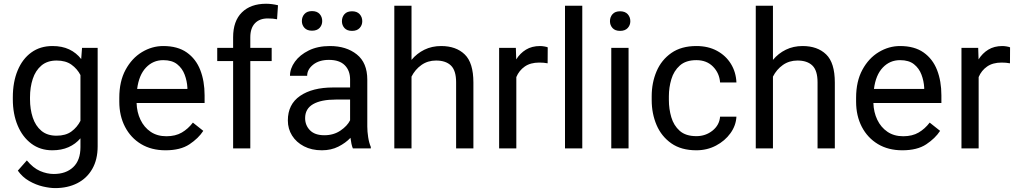

<svg xmlns="http://www.w3.org/2000/svg" viewBox="-20 -780 5343 1009"><path d="M47.4 -258.3V-268.6Q47.4 -349.1 72.8 -409.9Q98.1 -470.7 144.8 -504.4Q191.4 -538.1 255.9 -538.1Q306.2 -538.1 343.5 -520.5Q380.9 -502.9 406.7 -469.7L411.1 -528.3H493.2V-11.2Q493.2 58.6 464.8 107.9Q436.5 157.2 386 182.9Q335.4 208.5 269.5 208.5Q242.2 208.5 205.3 200Q168.5 191.4 133.1 171.1Q97.7 150.9 73.7 116.7L121.1 63Q154.3 103 190.7 118.7Q227.1 134.3 262.7 134.3Q326.7 134.3 364.7 98.4Q402.8 62.5 402.8 -6.8V-53.2Q377 -22.9 340.1 -6.6Q303.2 9.8 254.9 9.8Q191.4 9.8 144.8 -25.1Q98.1 -60.1 72.8 -120.6Q47.4 -181.2 47.4 -258.3ZM137.7 -268.6V-258.3Q137.7 -206.1 152.1 -162.4Q166.5 -118.7 197.3 -92.8Q228 -66.9 276.9 -66.9Q325.2 -66.9 355.2 -88.9Q385.3 -110.8 402.8 -145V-385.7Q385.7 -418.5 355.5 -440.2Q325.2 -461.9 277.8 -461.9Q228.5 -461.9 197.5 -435.5Q166.5 -409.2 152.1 -365.2Q137.7 -321.3 137.7 -268.6Z M849.6 9.8Q775.9 9.8 721.4 -22.9Q667 -55.7 637 -113.5Q606.9 -171.4 606.9 -245.6V-266.1Q606.9 -352.5 639.9 -413.3Q672.9 -474.1 725.8 -506.1Q778.8 -538.1 837.9 -538.1Q913.6 -538.1 961.7 -504.2Q1009.8 -470.2 1032.5 -411.9Q1055.2 -353.5 1055.2 -279.3V-238.8H697.8Q699.2 -190.4 718.3 -150.6Q737.3 -110.8 771.7 -87.4Q806.2 -64 854.5 -64Q902.3 -64 935.5 -83.5Q968.8 -103 993.7 -135.7L1048.3 -92.3Q1022.9 -53.2 975.6 -21.7Q928.2 9.8 849.6 9.8ZM837.9 -463.9Q784.2 -463.9 747.1 -424.8Q710 -385.7 700.7 -312.5H964.8V-319.3Q962.9 -354.5 950.4 -387.7Q938 -420.9 911.1 -442.4Q884.3 -463.9 837.9 -463.9Z M1295.4 0H1205.1V-459H1121.6V-528.3H1205.1V-584Q1205.1 -669.4 1251.2 -714.8Q1297.4 -760.3 1378.4 -760.3Q1408.2 -760.3 1440.9 -752.4L1436 -678.7Q1415.5 -683.1 1387.2 -683.1Q1343.8 -683.1 1319.6 -657.5Q1295.4 -631.8 1295.4 -584V-528.3H1407.7V-459H1295.4Z M1834.5 0Q1830.1 -9.8 1826.9 -24.7Q1823.7 -39.6 1821.8 -55.7Q1796.4 -28.8 1758.3 -9.5Q1720.2 9.8 1671.4 9.8Q1617.7 9.8 1577.4 -11.2Q1537.1 -32.2 1514.9 -67.6Q1492.7 -103 1492.7 -147Q1492.7 -231.9 1557.1 -276.1Q1621.6 -320.3 1730.5 -320.3H1819.8V-362.3Q1819.8 -409.2 1791.7 -437.3Q1763.7 -465.3 1708.5 -465.3Q1657.2 -465.3 1625.7 -440.2Q1594.2 -415 1594.2 -381.8H1503.9Q1503.9 -419.9 1529.8 -455.8Q1555.7 -491.7 1602.8 -514.9Q1649.9 -538.1 1713.9 -538.1Q1799.8 -538.1 1855 -494.1Q1910.2 -450.2 1910.2 -361.3V-115.2Q1910.2 -88.9 1914.8 -59.1Q1919.4 -29.3 1928.7 -7.8V0ZM1684.6 -69.3Q1733.4 -69.3 1769.3 -93.8Q1805.2 -118.2 1819.8 -147.9V-256.8H1745.1Q1667.5 -256.8 1625.5 -232.7Q1583.5 -208.5 1583.5 -159.2Q1583.5 -121.6 1608.9 -95.5Q1634.3 -69.3 1684.6 -69.3ZM1566.4 -669.4Q1566.4 -691.4 1580.1 -706.5Q1593.8 -721.7 1619.6 -721.7Q1646 -721.7 1659.7 -706.5Q1673.3 -691.4 1673.3 -669.4Q1673.3 -648.4 1659.7 -633.5Q1646 -618.7 1619.6 -618.7Q1593.8 -618.7 1580.1 -633.5Q1566.4 -648.4 1566.4 -669.4ZM1776.9 -668.5Q1776.9 -690.4 1790.3 -705.6Q1803.7 -720.7 1830.1 -720.7Q1856 -720.7 1869.9 -705.6Q1883.8 -690.4 1883.8 -668.5Q1883.8 -647.5 1869.9 -632.6Q1856 -617.7 1830.1 -617.7Q1803.7 -617.7 1790.3 -632.6Q1776.9 -647.5 1776.9 -668.5Z M2142.6 -750V-465.3Q2170.9 -499.5 2210.4 -518.8Q2250 -538.1 2298.3 -538.1Q2376.5 -538.1 2422.1 -494.1Q2467.8 -450.2 2467.8 -346.2V0H2377V-347.2Q2377 -409.2 2349.9 -435.5Q2322.8 -461.9 2271.5 -461.9Q2228 -461.9 2194.8 -438.5Q2161.6 -415 2142.6 -377.4V0H2052.2V-750Z M2858.4 -531.2 2857.9 -447.3Q2837.9 -451.2 2814 -451.2Q2767.6 -451.2 2737.8 -430.4Q2708 -409.7 2693.4 -375V0H2603V-528.3H2690.9L2692.9 -467.8Q2712.9 -500 2743.9 -519Q2774.9 -538.1 2818.4 -538.1Q2828.1 -538.1 2840.8 -535.9Q2853.5 -533.7 2858.4 -531.2Z M3040 -750V0H2949.2V-750Z M3185.5 -668.5Q3185.5 -690.4 3199 -705.6Q3212.4 -720.7 3238.8 -720.7Q3264.6 -720.7 3278.6 -705.6Q3292.5 -690.4 3292.5 -668.5Q3292.5 -647.5 3278.6 -632.6Q3264.6 -617.7 3238.8 -617.7Q3212.4 -617.7 3199 -632.6Q3185.5 -647.5 3185.5 -668.5ZM3283.2 -528.3V0H3192.4V-528.3Z M3639.6 -64.5Q3688 -64.5 3724.4 -93.5Q3760.7 -122.6 3764.2 -167H3850.1Q3847.7 -120.1 3818.6 -79.8Q3789.6 -39.6 3742.7 -14.9Q3695.8 9.8 3639.6 9.8Q3560.1 9.8 3508.1 -26.6Q3456.1 -63 3430.4 -123Q3404.8 -183.1 3404.8 -253.9V-274.4Q3404.8 -345.2 3430.4 -405.3Q3456.1 -465.3 3508.3 -501.7Q3560.5 -538.1 3639.6 -538.1Q3701.7 -538.1 3748 -512.9Q3794.4 -487.8 3821 -444.6Q3847.7 -401.4 3850.1 -346.7H3764.2Q3760.7 -395.5 3727.3 -429.7Q3693.8 -463.9 3639.6 -463.9Q3584 -463.9 3552.5 -435.5Q3521 -407.2 3508.1 -363.8Q3495.1 -320.3 3495.1 -274.4V-253.9Q3495.1 -207.5 3507.8 -164.1Q3520.5 -120.6 3552 -92.5Q3583.5 -64.5 3639.6 -64.5Z M4042 -750V-465.3Q4070.3 -499.5 4109.9 -518.8Q4149.4 -538.1 4197.8 -538.1Q4275.9 -538.1 4321.5 -494.1Q4367.2 -450.2 4367.2 -346.2V0H4276.4V-347.2Q4276.4 -409.2 4249.3 -435.5Q4222.2 -461.9 4170.9 -461.9Q4127.4 -461.9 4094.2 -438.5Q4061 -415 4042 -377.4V0H3951.7V-750Z M4721.7 9.8Q4647.9 9.8 4593.5 -22.9Q4539.1 -55.7 4509 -113.5Q4479 -171.4 4479 -245.6V-266.1Q4479 -352.5 4512 -413.3Q4544.9 -474.1 4597.9 -506.1Q4650.9 -538.1 4710 -538.1Q4785.6 -538.1 4833.7 -504.2Q4881.8 -470.2 4904.5 -411.9Q4927.2 -353.5 4927.2 -279.3V-238.8H4569.8Q4571.3 -190.4 4590.3 -150.6Q4609.4 -110.8 4643.8 -87.4Q4678.2 -64 4726.6 -64Q4774.4 -64 4807.6 -83.5Q4840.8 -103 4865.7 -135.7L4920.4 -92.3Q4895 -53.2 4847.7 -21.7Q4800.3 9.8 4721.7 9.8ZM4710 -463.9Q4656.2 -463.9 4619.1 -424.8Q4582 -385.7 4572.8 -312.5H4836.9V-319.3Q4835 -354.5 4822.5 -387.7Q4810.1 -420.9 4783.2 -442.4Q4756.3 -463.9 4710 -463.9Z M5288.1 -531.2 5287.6 -447.3Q5267.6 -451.2 5243.7 -451.2Q5197.3 -451.2 5167.5 -430.4Q5137.7 -409.7 5123 -375V0H5032.7V-528.3H5120.6L5122.6 -467.8Q5142.6 -500 5173.6 -519Q5204.6 -538.1 5248 -538.1Q5257.8 -538.1 5270.5 -535.9Q5283.2 -533.7 5288.1 -531.2Z"/></svg>

Font: Vazirmatn UI
Style: Regular
Weight: 400
Designer: Saber Rastikerdar
Foundry: Saber Rastikerdar
Version: Version 33.003